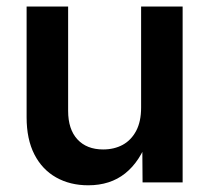

<svg xmlns="http://www.w3.org/2000/svg" viewBox="-20 -549 630 578"><path d="M245.6 8.8Q190.9 8.8 148.9 -14.9Q106.9 -38.6 83.5 -84.2Q60.1 -129.9 60.1 -195.8V-529.3H185.1V-215.3Q185.1 -159.7 213.1 -129.4Q241.2 -99.1 290.5 -99.1Q323.7 -99.1 349.4 -113Q375 -127 389.9 -155Q404.8 -183.1 404.8 -225.1V-529.3H529.8V0H409.2L408.2 -132.8H426.3Q401.9 -63 356.9 -27.1Q312 8.8 245.6 8.8Z"/></svg>

Font: Inter 24pt SemiBold
Style: Regular
Weight: 600
Designer: Rasmus Andersson
Foundry: rsms
Version: Version 4.001;git-66647c0bb